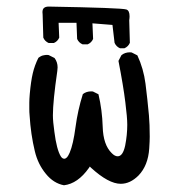

<svg xmlns="http://www.w3.org/2000/svg" viewBox="-20 -568 540 576"><path d="M68.8 -221.7Q72.3 -164.6 84.5 -114.3Q93.8 -75.2 117.7 -46.4Q140.6 -18.1 171.9 -12.2Q213.4 -17.1 246.6 -64L249.5 -68.4L252.9 -64.9Q305.7 -16.6 342.3 -16.6Q370.6 -16.6 395.5 -41.5Q424.3 -71.3 427.7 -122.6Q429.2 -145.5 429.2 -157.7Q429.2 -195.3 426.8 -222.2Q422.4 -270 416.5 -316.9Q410.6 -362.3 392.1 -401.9L375 -410.6Q372.6 -411.1 370.1 -411.1Q354.5 -411.1 344.2 -402.3L335.4 -385.3Q350.1 -309.6 356 -261.2Q361.8 -215.8 361.8 -193.8Q361.8 -163.1 355.5 -131.3Q348.6 -99.1 333 -99.1Q324.2 -99.1 314.9 -108.9Q289.6 -133.8 288.1 -187.5Q286.6 -237.8 275.4 -285.2L258.8 -293.5Q256.3 -293.9 253.9 -293.9Q238.8 -293.9 228.5 -285.6Q213.4 -237.8 206.5 -186.3Q199.7 -134.8 189 -109.9Q184.6 -100.1 181.2 -96.2Q176.8 -91.8 172.9 -91.8Q167 -91.8 162.6 -98.6Q149.9 -119.1 143.1 -172.9Q138.7 -203.6 138.7 -222.2Q138.7 -263.7 151.9 -355Q152.8 -360.4 152.8 -365.7Q152.8 -381.8 143.6 -394L126 -402.8Q123 -403.3 121.3 -403.3Q119.6 -403.3 117.2 -403.1Q114.7 -402.8 111.8 -402.3Q108.9 -401.9 106 -400.9Q100.1 -398.4 95.2 -394.5Q84 -372.1 78.4 -348.4Q72.8 -324.7 69.3 -286.1Q67.9 -269.5 67.9 -260.3Q67.9 -251 67.9 -248.5Q67.9 -246.1 67.9 -241.2Q67.9 -236.3 68.1 -231.4Q68.4 -226.6 68.8 -221.7ZM353.5 -423.3Q364.7 -428.2 369.6 -439.5L367.7 -506.8Q367.7 -506.8 367.7 -507.3Q368.7 -513.7 368.7 -519Q368.7 -536.6 358.9 -539.6Q344.2 -544.4 125 -548.3Q115.7 -547.9 111.3 -543.5Q107.4 -539.6 107.4 -531.2Q107.4 -530.8 107.9 -524.4L109.9 -455.1Q114.7 -443.8 126 -439H141.6Q152.8 -443.8 157.7 -455.1L155.8 -499.5H209.5L211.4 -451.2Q216.3 -439.9 227.5 -435.1H243.2Q254.4 -439.9 259.3 -451.2L257.3 -498L317.4 -493.2L323.7 -439.5Q328.6 -428.2 339.8 -423.3Z"/></svg>

Font: Bakudai
Style: Light
Weight: 300
Version: Version 1.48